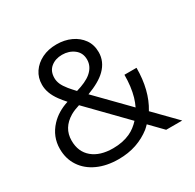

<svg xmlns="http://www.w3.org/2000/svg" viewBox="-156 -885 1068 1053"><g transform="rotate(-30 378.5 -358.0)"><path d="M581.3 -145.5C581.7 -146.1 582.2 -146.5 582.5 -147.2C601.9 -178.8 616.6 -214.6 626.6 -254.6C636.6 -294.6 641.6 -338.2 641.6 -385.3H565.1C565.1 -334.9 559.5 -290 548.2 -250.7C542.9 -232.3 536.2 -215.3 528.5 -199.4L340.8 -391.2C392.8 -410.4 433 -432.9 459.6 -459.3C489.9 -489.3 505.1 -524 505.1 -563.4C505.1 -595 497 -622.1 480.9 -644.7C464.8 -667.3 443.1 -684.9 416 -697.4C388.9 -709.9 358.6 -716.2 325.1 -716.2C290.2 -716.2 259.4 -709.6 232.6 -696.4C205.8 -683.2 184.7 -665.1 169.2 -642.2C153.7 -619.3 146 -593 146 -563.3C146 -545.1 149.2 -527.5 155.7 -510.1C162.1 -492.6 172.1 -474.6 185.7 -455.9C195.2 -442.7 207.4 -428.2 220.7 -413.1C175.4 -398.7 138 -376.3 109.2 -345.4C73.1 -306.7 55 -261.5 55 -209.9C55 -167.9 65.5 -131.1 86.5 -99.6C107.4 -67.9 136.9 -43.4 175 -26C213.1 -8.6 257.3 0.1 307.6 0.1C348.3 0.1 385.7 -5.7 419.9 -17.3C454.1 -29 484.9 -45.6 512.4 -67.1C520.6 -73.7 527.7 -81.5 535.2 -88.8L612.5 -9.5H714.1L581.2 -145.3ZM252 -628.2C271 -643.7 294.7 -651.5 323.1 -651.5C352.2 -651.5 377.2 -643.3 398.1 -627.3C419.1 -611.1 429.6 -588.8 429.6 -560.5C429.6 -530.8 416.9 -505.1 391.4 -483.5C369.1 -464.6 336 -450 295.5 -438.3C281.6 -453.4 269.2 -467.1 260.2 -478.1C246.7 -494.9 237.1 -509.8 231.6 -522.7C226.2 -535.5 223.4 -548.5 223.4 -561.4C223.4 -590.4 232.9 -612.7 252 -628.2ZM418.5 -88.1C387.2 -73.9 351.2 -66.8 310.5 -66.8C255.7 -66.8 212.5 -80 180.8 -106.5C149.2 -133 133.4 -169.7 133.4 -216.8C133.4 -243.9 139.7 -267.8 152.3 -288.5C164.9 -309.1 183.4 -326.7 207.9 -341.2C224.3 -350.9 244.3 -358.6 265.9 -365.3L486.6 -138.9C466.9 -117.7 444.8 -100 418.5 -88.1Z"/></g></svg>

Font: Diatome
Style: Regular
Weight: 400
Designer: 15.100.17
Foundry: 15.100.17
Version: Version 1.008;Fontself Maker 3.5.8